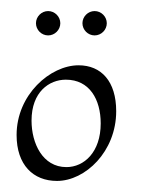

<svg xmlns="http://www.w3.org/2000/svg" viewBox="-20 -333 260 347"><path d="M100 -31C57 -31 37 -74 37 -115C37 -167 69 -189 99 -189C142 -189 162 -153 162 -110C162 -58 132 -31 100 -31ZM83 -6C134 -6 190 -59 190 -132C190 -186 163 -215 122 -215C71 -215 10 -162 10 -89C10 -35 40 -6 83 -6ZM45 -291C45 -279 55 -269 67 -269C79 -269 89 -279 89 -291C89 -303 79 -313 67 -313C55 -313 45 -303 45 -291ZM129 -291C129 -279 139 -269 151 -269C163 -269 173 -279 173 -291C173 -303 163 -313 151 -313C139 -313 129 -303 129 -291Z"/></svg>

Font: Stalemate
Style: Regular
Weight: 400
Designer: Astigmatic (AOETI)
Foundry: Astigmatic (AOETI)
Version: Version 001.000